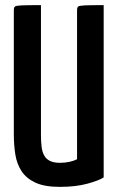

<svg xmlns="http://www.w3.org/2000/svg" viewBox="-20 -720 459 750"><path d="M214 10Q154 10 118.5 -6.5Q83 -23 64.5 -51Q46 -79 40 -116Q34 -153 34 -196V-680Q34 -691 38.5 -694.5Q43 -698 65 -699Q87 -700 140 -700V-192Q140 -167 142.5 -146.5Q145 -126 153 -112Q161 -98 176 -91Q191 -84 214 -84Q234 -84 252 -88Q270 -92 281 -98V-680Q281 -691 285.5 -694.5Q290 -698 311.5 -699Q333 -700 385 -700V-27Q367 -15 321.5 -2.5Q276 10 214 10Z"/></svg>

Font: Yanone Kaffeesatz SemiBold
Style: Regular
Weight: 600
Designer: Yanone (Cyrillic: Daniel Pouzeot, Huerta Tipografica, and Cyreal)
Foundry: Yanone
Version: Version 2.003